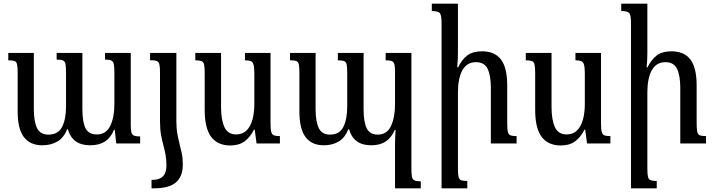

<svg xmlns="http://www.w3.org/2000/svg" viewBox="-20 -780 3884 1044"><path d="M551 -492H691V-106Q691 -77 694 -62.5Q697 -48 708 -43Q719 -38 742 -38V0H612L604 -74H600Q582 -31 550.5 -10.5Q519 10 470 10Q374 10 349 -77H345Q327 -31 292 -10.5Q257 10 210 10Q144 10 110 -34.5Q76 -79 76 -174V-387Q76 -417 72.5 -431Q69 -445 58.5 -448.5Q48 -452 25 -452V-492H164V-188Q164 -119 181.5 -83.5Q199 -48 243 -48Q296 -48 317.5 -90Q339 -132 339 -200V-387Q339 -418 336 -432.5Q333 -447 322 -451.5Q311 -456 288 -456V-492H428V-188Q428 -115 445.5 -82Q463 -49 506 -49Q557 -49 579.5 -95.5Q602 -142 602 -213V-387Q602 -418 598.5 -432.5Q595 -447 584.5 -451.5Q574 -456 551 -456Z M850 -122V-387Q850 -429 842.5 -440.5Q835 -452 808 -452H796V-492H939V-121Q939 -81 944.5 -51.5Q950 -22 956.5 3Q963 28 968.5 54.5Q974 81 974 116Q974 179 937 211.5Q900 244 817 244H804V198H810Q885 198 885 120Q885 87 880 60.5Q875 34 868 8.5Q861 -17 855.5 -48Q850 -79 850 -122Z M1232 11Q1164 11 1128.5 -35.5Q1093 -82 1093 -184V-384Q1093 -415 1089.5 -429.5Q1086 -444 1075 -448Q1064 -452 1042 -452V-492H1182V-198Q1182 -128 1200.5 -88.5Q1219 -49 1264 -49Q1299 -49 1321 -71Q1343 -93 1353 -130.5Q1363 -168 1363 -215V-380Q1363 -413 1358.5 -428.5Q1354 -444 1343 -448Q1332 -452 1312 -452V-492H1451V-108Q1451 -77 1455 -62.5Q1459 -48 1469.5 -44Q1480 -40 1502 -40V0H1375L1365 -75H1361Q1340 -33 1309.5 -11Q1279 11 1232 11Z M2077 -492H2217V138Q2217 167 2220 181.5Q2223 196 2234 201Q2245 206 2268 206V244H2128V2Q2128 -17 2129 -36Q2130 -55 2131 -74H2127Q2108 -31 2077 -10.5Q2046 10 1998 10Q1903 10 1878 -77H1874Q1856 -31 1821.5 -10.5Q1787 10 1741 10Q1675 10 1641.5 -34.5Q1608 -79 1608 -174V-387Q1608 -417 1604.5 -431Q1601 -445 1590.5 -448.5Q1580 -452 1557 -452V-492H1696V-188Q1696 -119 1713.5 -83.5Q1731 -48 1774 -48Q1826 -48 1847 -90Q1868 -132 1868 -200V-383Q1868 -414 1865 -429Q1862 -444 1851 -448Q1840 -452 1817 -452V-492H1957V-188Q1957 -115 1974.5 -81.5Q1992 -48 2033 -48Q2084 -48 2106 -95Q2128 -142 2128 -213V-384Q2128 -414 2125 -428.5Q2122 -443 2111 -447.5Q2100 -452 2077 -452Z M2789 -40V0H2649V-302Q2649 -369 2631.5 -405.5Q2614 -442 2568 -442Q2519 -442 2494.5 -398.5Q2470 -355 2470 -277V137Q2470 168 2473.5 182Q2477 196 2488 200Q2499 204 2521 204V244H2381V-654Q2381 -698 2371.5 -709Q2362 -720 2328 -720V-760H2470V-492Q2470 -472 2469 -453Q2468 -434 2466 -414H2471Q2492 -457 2521.5 -479Q2551 -501 2601 -501Q2670 -501 2704 -456.5Q2738 -412 2738 -315V-109Q2738 -78 2741.5 -63Q2745 -48 2756 -44Q2767 -40 2789 -40Z M3029 11Q2961 11 2925.5 -35.5Q2890 -82 2890 -184V-384Q2890 -415 2886.5 -429.5Q2883 -444 2872 -448Q2861 -452 2839 -452V-492H2979V-198Q2979 -128 2997.5 -88.5Q3016 -49 3061 -49Q3096 -49 3118 -71Q3140 -93 3150 -130.5Q3160 -168 3160 -215V-380Q3160 -413 3155.5 -428.5Q3151 -444 3140 -448Q3129 -452 3109 -452V-492H3248V-108Q3248 -77 3252 -62.5Q3256 -48 3266.5 -44Q3277 -40 3299 -40V0H3172L3162 -75H3158Q3137 -33 3106.5 -11Q3076 11 3029 11Z M3819 -40V0H3679V-302Q3679 -369 3661.5 -405.5Q3644 -442 3598 -442Q3549 -442 3524.5 -398.5Q3500 -355 3500 -277V137Q3500 168 3503.5 182Q3507 196 3518 200Q3529 204 3551 204V244H3411V-654Q3411 -698 3401.5 -709Q3392 -720 3358 -720V-760H3500V-492Q3500 -472 3499 -453Q3498 -434 3496 -414H3501Q3522 -457 3551.5 -479Q3581 -501 3631 -501Q3700 -501 3734 -456.5Q3768 -412 3768 -315V-109Q3768 -78 3771.5 -63Q3775 -48 3786 -44Q3797 -40 3819 -40Z"/></svg>

Font: Noto Serif Armenian Condensed Medium
Style: Regular
Weight: 500
Width: 3
Designer: Monotype Design Team
Foundry: Monotype Imaging Inc.
Version: Version 2.008; ttfautohint (v1.8.4.7-5d5b)